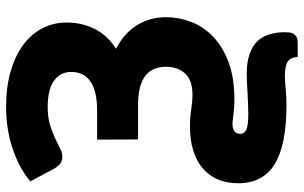

<svg xmlns="http://www.w3.org/2000/svg" viewBox="-199 -577 972 614"><g transform="rotate(-90 287.0 -270.0)"><path d="M412 196Q410.5 172.5 396.5 163.8Q382.5 155 351 155Q339.5 155 330.8 155.8Q322 156.5 312 157.5Q302 158.5 289 159.2Q276 160 256 160Q130.5 160 69.2 122.5Q8 85 8 5.5Q8 -31 20.2 -59.5Q32.5 -88 55.8 -107.8Q79 -127.5 112.5 -138Q146 -148.5 188.5 -148.5Q219.5 -148.5 244 -144.5Q268.5 -140.5 291.5 -140.5Q337 -140.5 358.8 -164Q380.5 -187.5 380.5 -225.5Q380.5 -250.5 371.2 -267.8Q362 -285 345.2 -295.5Q328.5 -306 306.5 -310.2Q284.5 -314.5 259.5 -314.5Q256.5 -314.5 254 -314.5H148L147.5 -445.5H240Q303 -445.5 333.5 -466.8Q364 -488 364 -528.5Q364 -563 336 -583.2Q308 -603.5 252 -603.5Q219.5 -603.5 195.2 -596.2Q171 -589 152.2 -580Q133.5 -571 119.2 -563.8Q105 -556.5 93 -556.5Q80 -556.5 71.8 -562.5Q63.5 -568.5 56 -580.5L14 -659Q56.5 -695 118.8 -715.8Q181 -736.5 253.5 -736.5Q315 -736.5 364.8 -722.2Q414.5 -708 449.5 -682.5Q484.5 -657 503.2 -621.2Q522 -585.5 522 -542.5Q522 -495 501.8 -453.8Q481.5 -412.5 438 -385Q460.5 -373.5 479 -357.8Q497.5 -342 510.8 -322.2Q524 -302.5 531.5 -278Q539 -253.5 539 -224.5Q539 -184 524 -144.8Q509 -105.5 477 -74.8Q445 -44 395.5 -25.2Q346 -6.5 276.5 -6.5Q260.5 -6.5 248.5 -7.5Q236.5 -8.5 227.5 -9.5Q218.5 -10.5 211.2 -11.5Q204 -12.5 197.5 -12.5Q181.5 -12.5 173.8 -6Q166 0.5 166 12Q166 25.5 179.5 31.8Q193 38 230.5 38Q246.5 38 263.8 37.2Q281 36.5 297.8 35.5Q314.5 34.5 329.5 33.8Q344.5 33 356.5 33Q395.5 33 421.5 42.2Q447.5 51.5 462.8 67.8Q478 84 484.5 106.5Q491 129 491 155.5Q491 162 490.2 169.2Q489.5 176.5 486 182.5Q482.5 188.5 475.8 192.2Q469 196 456.5 196Z"/></g></svg>

Font: Lato
Style: Regular
Weight: 900
Designer: Lukasz Dziedzic with Adam Twardoch and Botio Nikoltchev
Foundry: tyPoland Lukasz Dziedzic
Version: Version 2.010; 2014-09-01; http://www.latofonts.com/; ttfaut